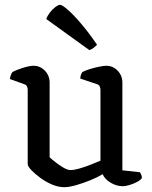

<svg xmlns="http://www.w3.org/2000/svg" viewBox="-20 -773 633 797"><path d="M246 4Q222 4 196 -7Q170 -18 147 -35Q124 -52 109.5 -67.5Q95 -83 95 -92V-400Q95 -408 92 -414.5Q89 -421 79 -424L21 -445Q23 -457 26 -464Q29 -471 32 -474Q48 -483 75.5 -491.5Q103 -500 119 -500Q147 -500 166.5 -479.5Q186 -459 186 -430V-120Q197 -110 212.5 -98Q228 -86 244.5 -76.5Q261 -67 273 -67Q286 -67 308 -73Q330 -79 354 -88.5Q378 -98 397 -106V-400Q397 -408 393.5 -415Q390 -422 381 -424L313 -447Q314 -458 317 -465Q320 -472 322 -474Q333 -480 352 -486Q371 -492 391 -496Q411 -500 421 -500Q449 -500 468.5 -479.5Q488 -459 488 -430V-66L561 -58Q563 -55 566 -48.5Q569 -42 569 -34Q563 -25 548.5 -17.5Q534 -10 517.5 -5Q501 0 490 0Q464 0 439.5 -14.5Q415 -29 406 -50Q385 -37 355.5 -25Q326 -13 296.5 -4.5Q267 4 246 4ZM351 -565 172 -694Q177 -708 187.5 -721.5Q198 -735 210 -744Q222 -753 229 -753Q238 -753 261.5 -732.5Q285 -712 317 -674.5Q349 -637 383 -587Q379 -583 370 -575.5Q361 -568 351 -565Z"/></svg>

Font: Texturina 12pt
Style: Regular
Weight: 400
Designer: Guillermo Torres Carreño
Foundry: Omnibus-Type
Version: Version 1.002